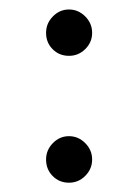

<svg xmlns="http://www.w3.org/2000/svg" viewBox="-20 -393 297 413"><path d="M79.1 -322.3Q79.1 -342.8 93.8 -357.7Q108.4 -372.6 128.4 -372.6Q148.4 -372.6 163.3 -357.7Q178.2 -342.8 178.2 -322.3Q178.2 -302.2 163.6 -287.6Q148.9 -272.9 128.4 -272.9Q107.4 -272.9 93.3 -287.1Q79.1 -301.3 79.1 -322.3ZM79.1 -49.8Q79.1 -70.3 93.8 -85.2Q108.4 -100.1 128.4 -100.1Q148.4 -100.1 163.3 -85.2Q178.2 -70.3 178.2 -49.8Q178.2 -29.8 163.6 -14.9Q148.9 0 128.4 0Q107.4 0 93.3 -14.4Q79.1 -28.8 79.1 -49.8Z"/></svg>

Font: Vazirmatn UI NL ExtraLight
Style: Regular
Weight: 200
Designer: Saber Rastikerdar
Foundry: Saber Rastikerdar
Version: Version 33.003